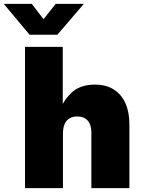

<svg xmlns="http://www.w3.org/2000/svg" viewBox="-85 -969 730 989"><path d="M239.3 -280.8V0H43.9V-727.5H238.3V-380.9H214.4Q237.3 -446.8 281.7 -490Q326.2 -533.2 403.8 -533.2Q461.4 -533.2 501 -508.1Q540.5 -482.9 561 -437.3Q581.5 -391.6 581.5 -330.1V0H385.7V-287.1Q385.7 -326.2 366.7 -347.7Q347.7 -369.1 312.5 -369.1Q289.6 -369.1 272.9 -359.4Q256.3 -349.6 247.8 -329.8Q239.3 -310.1 239.3 -280.8ZM78.6 -949.2 139.2 -870.1 202.1 -949.2H346.2V-948.2L210.4 -790H67.4L-64.9 -948.2V-949.2Z"/></svg>

Font: Inter 28pt Black
Style: Regular
Weight: 900
Designer: Rasmus Andersson
Foundry: rsms
Version: Version 4.001;git-66647c0bb